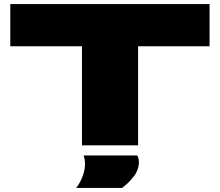

<svg xmlns="http://www.w3.org/2000/svg" viewBox="-20 -720 1089 951"><path d="M1018 -491H664V0H386V-491H31V-700H1018ZM357 211Q377 186 389 153.5Q401 121 401 94Q401 79 399 68.5Q397 58 394 50H660Q668 65 668 82Q668 122 640.5 156.5Q613 191 584 211Z"/></svg>

Font: Georama Extra Expanded ExtraBold
Style: Regular
Weight: 800
Width: 8
Designer: Jean-Baptiste Levee
Foundry: Production Type
Version: Version 1.000